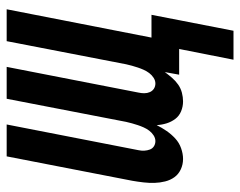

<svg xmlns="http://www.w3.org/2000/svg" viewBox="-94 -476 737 590"><g transform="rotate(-90 275.0 -181.5)"><path d="M386 167 419 0H340L348 -44Q340 -33 330.5 -22Q321 -11 309.5 -3Q298 5 284.5 8.5Q271 12 258 12Q242 12 227.5 6Q213 0 204 -12Q195 -24 190.5 -38.5Q186 -53 185 -69Q177 -53 167 -38.5Q157 -24 144 -12Q131 0 114 6Q97 12 81 12Q64 12 49 5Q34 -2 25 -14.5Q16 -27 12 -43Q8 -59 7.5 -75.5Q7 -92 9 -109.5Q11 -127 14 -144L89 -530H187L108 -125Q106 -116 106.5 -107Q107 -98 110 -90Q113 -82 120 -77.5Q127 -73 136 -73Q145 -73 153.5 -78.5Q162 -84 168 -92Q174 -100 178 -109Q182 -118 185 -127Q188 -136 190.5 -145Q193 -154 195 -163L266 -530H364L285 -125Q283 -116 283 -107Q283 -98 286.5 -90Q290 -82 297 -77.5Q304 -73 313 -73Q322 -73 330.5 -78.5Q339 -84 345 -92Q351 -100 355 -109Q359 -118 362 -127Q365 -136 367.5 -145Q370 -154 372 -163L443 -530H541L454 -85H524L475 167Z"/></g></svg>

Font: Lode Dark Term
Style: Bold Italic
Weight: 700
Italic angle: -11°
Monospace: yes
Designer: Belleve Invis
Foundry: Belleve Invis
Version: Version 29.2.0